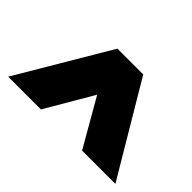

<svg xmlns="http://www.w3.org/2000/svg" viewBox="-74 -919 746 746"><g transform="rotate(45 299.0 -546.5)"><path d="M5 -358 228 -735H370L594 -358H411L299 -553L185 -358Z"/></g></svg>

Font: Lexend Deca ExtraBold
Style: Regular
Weight: 800
Designer: Bonnie Shaver-Troup, Thomas Jockin
Foundry: Lexend
Version: Version 1.008; ttfautohint (v1.8.4.7-5d5b)